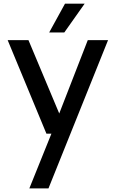

<svg xmlns="http://www.w3.org/2000/svg" viewBox="-20 -770 643 1054"><path d="M333 -591.8H250L336.9 -750H444.8ZM573.2 -549.8 246.1 264.2H141.1L262.2 -36.1H234.9L22 -549.8H136.2L305.2 -147L461.9 -549.8Z"/></svg>

Font: Oakes Grotesk Medium
Style: Regular
Weight: 500
Designer: Samuel Oakes
Foundry: Samuel Oakes
Version: Version 1.000;PS 001.000;hotconv 1.0.88;makeotf.lib2.5.64775